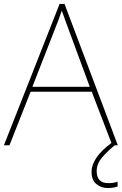

<svg xmlns="http://www.w3.org/2000/svg" viewBox="-20 -736 617 973"><path d="M435 -296H144L260 -593Q268 -613 277 -636.5Q286 -660 293 -682Q303 -654 311 -632.5Q319 -611 325 -594ZM549 0H577L307 -716H282L0 0H28L135 -271H445ZM470 131Q470 93 499 60Q528 27 562 0L544 -11Q444 63 444 135Q444 176 468 196.5Q492 217 526 217Q554 217 576 209V185Q557 192 528 192Q470 192 470 131Z"/></svg>

Font: Noto Sans UI Thin
Style: Regular
Weight: 250
Designer: Monotype Design Team
Foundry: Monotype Imaging Inc.
Version: Version 1.901